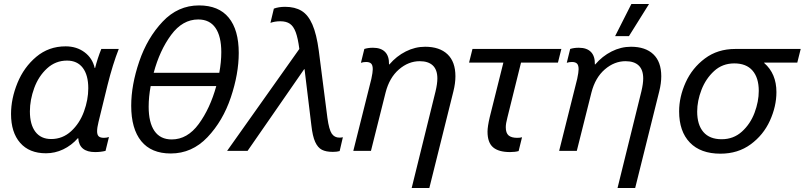

<svg xmlns="http://www.w3.org/2000/svg" viewBox="-20 -752 4011 957"><path d="M452 -413H454Q466 -461 485 -508H572Q542 -432 516 -328L471 -144Q464 -116 464 -98Q464 -80 472 -72.5Q480 -65 498 -65Q511 -65 523 -69L506 0Q482 6 454 6Q375 6 370 -63H368Q336 -27 295 -7.5Q254 12 209 12Q126 12 80.5 -40Q35 -92 35 -184Q35 -260 67 -338.5Q99 -417 161 -469Q223 -521 307 -521Q362 -521 401.5 -491.5Q441 -462 452 -413ZM129 -197Q129 -131 156.5 -95Q184 -59 235 -59Q292 -59 334.5 -98Q377 -137 398.5 -196Q420 -255 420 -312Q420 -378 392.5 -414Q365 -450 314 -450Q257 -450 214.5 -411Q172 -372 150.5 -313Q129 -254 129 -197Z M1170 -488Q1170 -384 1130.5 -266.5Q1091 -149 1014 -68Q937 13 831 13Q734 13 684 -48.5Q634 -110 634 -225Q634 -328 674 -445.5Q714 -563 790.5 -644Q867 -725 972 -725Q1070 -725 1120 -664Q1170 -603 1170 -488ZM746 -389H1073Q1083 -443 1083 -492Q1083 -571 1054 -613Q1025 -655 968 -655Q890 -655 833 -578Q776 -501 746 -389ZM1058 -323H731Q721 -269 721 -220Q721 -141 750 -99Q779 -57 836 -57Q914 -57 970.5 -134Q1027 -211 1058 -323Z M1569 -499 1612 -164Q1620 -106 1633.5 -86Q1647 -66 1672 -66Q1681 -66 1689 -68L1673 1Q1660 5 1639 5Q1605 5 1584.5 -5.5Q1564 -16 1551 -44.5Q1538 -73 1532 -127L1498 -407H1496L1336 -176L1214 0H1112L1472 -508Q1465 -562 1454 -591.5Q1443 -621 1425 -633.5Q1407 -646 1377 -646Q1350 -646 1328 -638L1345 -709Q1369 -718 1401 -718Q1450 -718 1483 -698Q1516 -678 1537 -630Q1558 -582 1569 -499Z M2250 -372Q2250 -337 2240 -297L2120 185H2032L2151 -297Q2160 -335 2160 -361Q2160 -404 2137.5 -425.5Q2115 -447 2072 -447Q2016 -447 1968.5 -406Q1921 -365 1902 -291L1829 0H1741L1831 -359Q1838 -392 1838 -407Q1838 -427 1830 -435Q1822 -443 1805 -443Q1791 -443 1779 -439L1796 -508Q1815 -514 1839 -514Q1879 -514 1899.5 -493Q1920 -472 1919 -431H1921Q1956 -472 2002.5 -495.5Q2049 -519 2099 -519Q2171 -519 2210.5 -481.5Q2250 -444 2250 -372Z M2577 -440 2509 -166Q2501 -136 2501 -118Q2501 -89 2515 -77Q2529 -65 2558 -65Q2573 -65 2582 -68L2565 1Q2547 6 2522 6Q2466 6 2438 -17.5Q2410 -41 2410 -96Q2410 -121 2421 -168L2489 -440H2318L2335 -508H2778L2761 -440Z M3276 -372Q3276 -337 3266 -297L3146 185H3058L3177 -297Q3186 -335 3186 -361Q3186 -404 3163.5 -425.5Q3141 -447 3098 -447Q3042 -447 2994.5 -406Q2947 -365 2928 -291L2855 0H2767L2857 -359Q2864 -392 2864 -407Q2864 -427 2856 -435Q2848 -443 2831 -443Q2817 -443 2805 -439L2822 -508Q2841 -514 2865 -514Q2905 -514 2925.5 -493Q2946 -472 2945 -431H2947Q2982 -472 3028.5 -495.5Q3075 -519 3125 -519Q3197 -519 3236.5 -481.5Q3276 -444 3276 -372ZM3046 -572 3127 -732H3215L3115 -572Z M3789 -440V-438Q3850 -385 3850 -293Q3850 -222 3817.5 -150.5Q3785 -79 3721.5 -32.5Q3658 14 3571 14Q3472 14 3418.5 -41.5Q3365 -97 3365 -197Q3365 -269 3397.5 -341Q3430 -413 3493.5 -460.5Q3557 -508 3645 -508H3971L3954 -440ZM3455 -196Q3455 -130 3486 -94Q3517 -58 3577 -58Q3636 -58 3678 -96Q3720 -134 3741 -190Q3762 -246 3762 -299Q3762 -364 3731 -400Q3700 -436 3640 -436Q3581 -436 3539.5 -398Q3498 -360 3476.5 -304.5Q3455 -249 3455 -196Z"/></svg>

Font: CST
Style: Italic
Weight: 400
Italic angle: -14°
Version: Version 1.00